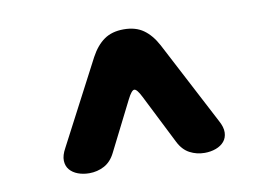

<svg xmlns="http://www.w3.org/2000/svg" viewBox="-49 -743 698 495"><g transform="rotate(-10 300.0 -495.0)"><path d="M149 -320Q133 -320 119.5 -325Q106 -330 98 -339.5Q90 -349 89.5 -363Q89 -377 99 -395L213 -613Q228 -641 248.5 -655.5Q269 -670 300 -670Q331 -670 351.5 -655.5Q372 -641 387 -613L501 -395Q511 -377 510.5 -363Q510 -349 502 -339.5Q494 -330 480.5 -325Q467 -320 451 -320Q430 -320 412 -329.5Q394 -339 383 -361L318 -490Q307 -512 300 -512Q293 -512 282 -490L217 -361Q206 -339 188 -329.5Q170 -320 149 -320Z"/></g></svg>

Font: Maple Mono
Style: Bold
Weight: 700
Monospace: yes
Designer: subframe7536
Version: Version 7.200